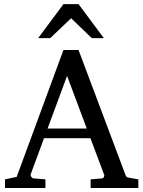

<svg xmlns="http://www.w3.org/2000/svg" viewBox="-20 -936 714 956"><path d="M314 -558.1 216.8 -295.9H412.1ZM431.2 0V-43L488.8 -47.9Q493.7 -47.9 497.1 -54.4Q500.5 -61 499 -64.9L430.2 -248H199.2L132.8 -67.9Q131.8 -64.9 132.8 -61.5Q133.8 -58.1 136.2 -54.9Q138.7 -51.8 141.6 -49.8Q144.5 -47.9 147 -47.9L206.1 -43V0H4.9V-43L63 -55.2L295.9 -687H371.1L603 -69.8Q606.4 -59.6 609.6 -56.2Q612.8 -52.7 624 -50.8L668.9 -43V0ZM437 -746.1 334 -845.2 230 -746.1H169.9L295.9 -915.5H371.1L497.1 -746.1Z"/></svg>

Font: BabelStone Ogham Bound
Style: Italic
Weight: 400
Italic angle: -30°
Designer: Andrew West
Foundry: BabelStone
Version: Version 2.02 March 14, 2022